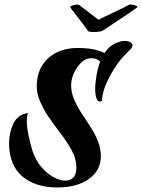

<svg xmlns="http://www.w3.org/2000/svg" viewBox="-20 -801 625 845"><path d="M321 -781Q327 -781 329 -779Q332 -776 344 -767Q356 -758 370.5 -747Q385 -736 397 -726.5Q409 -717 413 -714Q419 -717 438.5 -726.5Q458 -736 481.5 -747Q505 -758 524 -767.5Q543 -777 548 -780Q551 -782 561.5 -780.5Q572 -779 580 -775.5Q588 -772 583 -768Q570 -758 548.5 -743.5Q527 -729 503.5 -713.5Q480 -698 460.5 -685Q441 -672 430 -665Q427 -663 415 -661.5Q403 -660 391 -660Q383 -660 376.5 -661Q370 -662 368 -664Q365 -669 353.5 -684.5Q342 -700 328 -718Q314 -736 303 -750Q292 -764 290 -767Q286 -772 297.5 -776.5Q309 -781 321 -781ZM232 24Q136 24 78 -25Q20 -74 20 -171Q20 -217 38.5 -256.5Q57 -296 103 -304Q98 -289 98 -270Q98 -239 106.5 -200.5Q115 -162 124 -134Q138 -94 162.5 -65.5Q187 -37 215.5 -21.5Q244 -6 267 -6Q289 -6 302.5 -19.5Q316 -33 316 -64Q316 -103 295 -140.5Q274 -178 245 -216Q216 -254 190 -292Q170 -323 156 -355.5Q142 -388 142 -422Q142 -476 166 -513.5Q190 -551 230.5 -570.5Q271 -590 321 -590Q344 -590 372 -587Q400 -584 425 -574L440 -568Q460 -597 485 -609Q510 -621 529 -621Q544 -621 553.5 -615.5Q563 -610 563 -601Q563 -592 553 -583Q514 -546 492 -513Q470 -481 450.5 -439.5Q431 -398 428 -356Q422 -354 420 -354Q409 -354 404 -369.5Q399 -385 399 -409Q399 -437 405 -470.5Q411 -504 421 -530Q415 -536 405 -540.5Q395 -545 382 -545Q358 -545 338 -526Q318 -507 305.5 -479.5Q293 -452 293 -426Q293 -392 308.5 -358Q324 -324 346.5 -291Q369 -258 389 -225Q407 -194 415.5 -166.5Q424 -139 424 -115Q424 -51 371.5 -13.5Q319 24 232 24Z"/></svg>

Font: Praise
Style: Regular
Weight: 400
Designer: Robert E. Leuschke
Foundry: Robert E. Leuschke
Version: Version 1.100; ttfautohint (v1.8.3)